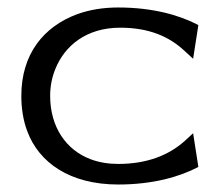

<svg xmlns="http://www.w3.org/2000/svg" viewBox="-20 -482 579 513"><path d="M37 -226C37 -192 42 -160 53 -131C84 -48 166 11 296 11C389 11 461 -10 510 -36L496 -126L472 -104C431 -68 374 -44 296 -44C270 -44 244 -48 221 -57C158 -81 114 -141 114 -226C114 -252 119 -276 128 -298C153 -360 211 -408 301 -408C379 -408 432 -384 472 -347L496 -325L510 -415C461 -441 389 -462 296 -462C256 -462 219 -456 186 -444C97 -411 37 -338 37 -226Z"/></svg>

Font: Charger Sport
Style: DfExt
Weight: 400
Designer: Jasper
Foundry: Cannot Into Space Fonts
Version: Version 1.1